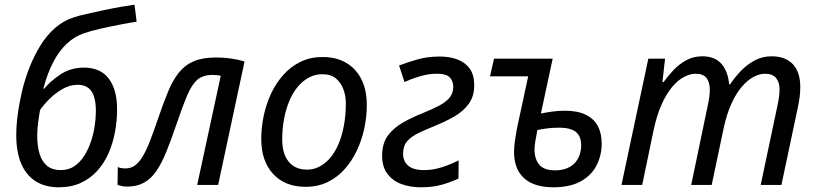

<svg xmlns="http://www.w3.org/2000/svg" viewBox="-20 -785 3465 815"><path d="M229 10Q172 10 131.5 -15.5Q91 -41 70 -90.5Q49 -140 49 -212Q49 -250 55 -297Q61 -344 73 -395.5Q85 -447 104.5 -497Q124 -547 151 -591Q178 -635 214 -666.5Q250 -698 295 -712Q313 -718 346.5 -725.5Q380 -733 419 -741.5Q458 -750 493.5 -756Q529 -762 551 -765L560 -693Q533 -689 491.5 -681Q450 -673 408 -663.5Q366 -654 337 -644Q297 -631 263.5 -599.5Q230 -568 205.5 -520.5Q181 -473 164 -409L167 -408Q193 -440 236.5 -469Q280 -498 336 -498Q407 -498 442 -451Q477 -404 477 -321Q477 -272 468 -224Q459 -176 440.5 -134Q422 -92 392.5 -59.5Q363 -27 322.5 -8.5Q282 10 229 10ZM238 -63Q271 -63 295.5 -79.5Q320 -96 337.5 -123.5Q355 -151 366 -184Q377 -217 382 -250.5Q387 -284 387 -312Q387 -371 368 -398Q349 -425 310 -425Q276 -425 245 -407Q214 -389 189.5 -364.5Q165 -340 150 -318Q145 -290 141.5 -262.5Q138 -235 138 -209Q138 -165 148 -132Q158 -99 180 -81Q202 -63 238 -63Z M520 7Q507 7 496.5 4.5Q486 2 479 0L480 -76Q487 -73 494.5 -71.5Q502 -70 512 -70Q535 -70 552 -82Q569 -94 584.5 -119Q600 -144 615.5 -183.5Q631 -223 650 -279Q673 -346 693 -395Q713 -444 739 -476.5Q765 -509 802.5 -525Q840 -541 897 -541Q930 -541 961.5 -536.5Q993 -532 1018 -524L906 0H817L917 -463Q911 -465 902 -466Q893 -467 882 -467Q843 -467 819 -447.5Q795 -428 775 -381Q755 -334 726 -249Q705 -187 685.5 -139.5Q666 -92 644 -59.5Q622 -27 592 -10Q562 7 520 7Z M1277 8Q1190 8 1139.5 -46.5Q1089 -101 1089 -195Q1089 -244 1099.5 -294Q1110 -344 1131 -388.5Q1152 -433 1183.5 -468Q1215 -503 1256.5 -523Q1298 -543 1349 -543Q1408 -543 1450 -518Q1492 -493 1514.5 -447.5Q1537 -402 1537 -339Q1537 -290 1526.5 -240.5Q1516 -191 1495 -146.5Q1474 -102 1443 -67Q1412 -32 1370.5 -12Q1329 8 1277 8ZM1284 -65Q1311 -65 1335.5 -77.5Q1360 -90 1380.5 -113.5Q1401 -137 1416 -171.5Q1431 -206 1439.5 -250.5Q1448 -295 1448 -348Q1448 -377 1438 -405Q1428 -433 1406.5 -451.5Q1385 -470 1348 -470Q1317 -470 1290.5 -455.5Q1264 -441 1243 -415.5Q1222 -390 1207.5 -355Q1193 -320 1185.5 -279Q1178 -238 1178 -193Q1178 -132 1205.5 -98.5Q1233 -65 1284 -65Z M1766 10Q1722 10 1684.5 -3.5Q1647 -17 1624.5 -47Q1602 -77 1602 -124Q1602 -178 1628 -211.5Q1654 -245 1694 -267Q1734 -289 1775 -305Q1814 -321 1843 -336Q1872 -351 1888 -370Q1904 -389 1904 -417Q1904 -441 1889 -456.5Q1874 -472 1836 -472Q1799 -472 1763.5 -461.5Q1728 -451 1697 -437L1674 -507Q1708 -520 1751 -532.5Q1794 -545 1847 -545Q1889 -545 1922 -532.5Q1955 -520 1974 -493.5Q1993 -467 1993 -423Q1993 -376 1969.5 -344Q1946 -312 1908.5 -290.5Q1871 -269 1829 -252Q1787 -235 1756 -220Q1725 -205 1708 -185Q1691 -165 1691 -132Q1691 -101 1712.5 -82Q1734 -63 1780 -63Q1806 -63 1831 -68.5Q1856 -74 1880 -83.5Q1904 -93 1927 -104L1926 -27Q1892 -11 1854 -0.5Q1816 10 1766 10Z M2328 10Q2276 10 2239 -6.5Q2202 -23 2182 -56.5Q2162 -90 2162 -142Q2162 -162 2166 -189Q2170 -216 2174 -238L2222 -461H2060L2077 -536H2326L2276 -303Q2299 -308 2325 -311.5Q2351 -315 2378 -315Q2431 -315 2465.5 -298.5Q2500 -282 2517 -251Q2534 -220 2534 -175Q2534 -126 2512.5 -83.5Q2491 -41 2445.5 -15.5Q2400 10 2328 10ZM2336 -62Q2365 -62 2386 -70.5Q2407 -79 2420.5 -94Q2434 -109 2440.5 -128Q2447 -147 2447 -167Q2447 -195 2436.5 -211.5Q2426 -228 2405.5 -235.5Q2385 -243 2353 -243Q2330 -243 2307 -240.5Q2284 -238 2261 -233Q2255 -203 2252 -184Q2249 -165 2249 -150Q2249 -110 2269 -86Q2289 -62 2336 -62Z M2618 0 2732 -536H2803L2792 -437H2797Q2815 -462 2838.5 -487Q2862 -512 2892.5 -529Q2923 -546 2961 -546Q3014 -546 3042 -514.5Q3070 -483 3075 -427H3079Q3099 -457 3125 -484Q3151 -511 3183.5 -528.5Q3216 -546 3255 -546Q3314 -546 3345.5 -512.5Q3377 -479 3377 -416Q3377 -392 3374 -370.5Q3371 -349 3366 -326L3297 0H3209L3280 -336Q3285 -359 3287 -375.5Q3289 -392 3289 -407Q3289 -436 3274 -454Q3259 -472 3227 -472Q3204 -472 3178.5 -458.5Q3153 -445 3129 -417Q3105 -389 3085 -345.5Q3065 -302 3052 -242L3001 0H2914L2984 -336Q2989 -359 2991 -375Q2993 -391 2993 -403Q2993 -436 2979 -454Q2965 -472 2933 -472Q2910 -472 2884.5 -459Q2859 -446 2834.5 -417.5Q2810 -389 2789 -343Q2768 -297 2754 -231L2706 0Z"/></svg>

Font: Noto Sans Display
Style: Italic
Weight: 400
Italic angle: -12°
Designer: Monotype Design Team
Foundry: Monotype Imaging Inc.
Version: Version 2.003